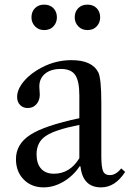

<svg xmlns="http://www.w3.org/2000/svg" viewBox="-20 -800 565 830"><path d="M169 10Q116 10 82.5 -24Q49 -58 49 -112Q49 -177 110.5 -217Q172 -257 323 -289V-387Q323 -450 305 -476Q287 -502 243 -502Q200 -502 175 -481.5Q150 -461 150 -426Q150 -420 151 -408Q152 -396 152 -391Q152 -366 137.5 -349.5Q123 -333 100 -333Q80 -333 67 -346Q54 -359 54 -381Q54 -414 83.5 -449Q113 -484 162 -509Q222 -540 289 -540Q378 -540 405 -487Q418 -460 418 -356V-127Q418 -78 425.5 -60.5Q433 -43 455 -43Q481 -43 504 -72L521 -57Q478 10 417 10Q338 10 328 -80L325 -82Q296 -39 254 -14.5Q212 10 169 10ZM213 -49Q282 -49 323 -116V-260Q217 -239 177.5 -212Q138 -185 138 -133Q138 -93 157.5 -71Q177 -49 213 -49ZM116 -725Q116 -749 131 -764.5Q146 -780 171 -780Q196 -780 211 -764.5Q226 -749 226 -725Q226 -702 211 -686Q196 -670 171 -670Q147 -670 131.5 -686Q116 -702 116 -725ZM303 -725Q303 -749 318 -764.5Q333 -780 358 -780Q383 -780 398 -764.5Q413 -749 413 -725Q413 -702 398 -686Q383 -670 358 -670Q334 -670 318.5 -686Q303 -702 303 -725Z"/></svg>

Font: Libre Caslon Text
Style: Regular
Weight: 400
Designer: Pablo Impallari, Rodrigo Fuenzalida
Foundry: Pablo Impallari, Rodrigo Fuenzalida
Version: Version 1.002